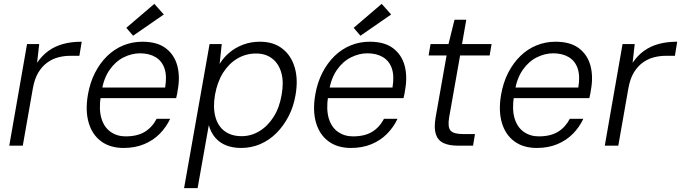

<svg xmlns="http://www.w3.org/2000/svg" viewBox="-20 -754 3526 994"><path d="M28 0 120 -526H183L172 -429Q198 -467 231.5 -491Q265 -515 307.5 -526.5Q350 -538 403 -538L391 -465H341Q313 -465 283 -457.5Q253 -450 226 -431Q199 -412 179 -379.5Q159 -347 150 -296L98 0Z M620 12Q550 12 503.5 -22.5Q457 -57 439 -119Q421 -181 435 -263Q446 -327 472 -377.5Q498 -428 535 -464Q572 -500 618.5 -519Q665 -538 717 -538Q794 -538 838.5 -504Q883 -470 898 -413.5Q913 -357 900 -287Q899 -278 897 -268.5Q895 -259 892 -246H483L493 -301H835Q845 -361 831.5 -400Q818 -439 785 -458.5Q752 -478 705 -478Q662 -478 620 -457Q578 -436 547.5 -392.5Q517 -349 506 -282L502 -258Q491 -188 505 -141.5Q519 -95 552.5 -71.5Q586 -48 630 -48Q691 -48 729.5 -71.5Q768 -95 791 -139H861Q841 -96 807 -61.5Q773 -27 726 -7.5Q679 12 620 12ZM669 -569 634 -610 779 -734 828 -679Z M933 220 1065 -526H1128L1117 -423Q1137 -456 1168 -482Q1199 -508 1239 -523Q1279 -538 1326 -538Q1396 -538 1442 -502Q1488 -466 1506 -404Q1524 -342 1510 -262Q1500 -202 1474 -152Q1448 -102 1411 -65Q1374 -28 1327.5 -8Q1281 12 1228 12Q1186 12 1152 -1Q1118 -14 1095 -40.5Q1072 -67 1061 -106L1003 220ZM1231 -49Q1280 -49 1323 -75Q1366 -101 1396.5 -149Q1427 -197 1438 -263Q1450 -329 1436.5 -377Q1423 -425 1389 -451Q1355 -477 1306 -477Q1253 -477 1209 -451Q1165 -425 1135 -377.5Q1105 -330 1093 -263Q1082 -198 1095 -149.5Q1108 -101 1143 -75Q1178 -49 1231 -49Z M1797 12Q1727 12 1680.5 -22.5Q1634 -57 1616 -119Q1598 -181 1612 -263Q1623 -327 1649 -377.5Q1675 -428 1712 -464Q1749 -500 1795.5 -519Q1842 -538 1894 -538Q1971 -538 2015.5 -504Q2060 -470 2075 -413.5Q2090 -357 2077 -287Q2076 -278 2074 -268.5Q2072 -259 2069 -246H1660L1670 -301H2012Q2022 -361 2008.5 -400Q1995 -439 1962 -458.5Q1929 -478 1882 -478Q1839 -478 1797 -457Q1755 -436 1724.5 -392.5Q1694 -349 1683 -282L1679 -258Q1668 -188 1682 -141.5Q1696 -95 1729.5 -71.5Q1763 -48 1807 -48Q1868 -48 1906.5 -71.5Q1945 -95 1968 -139H2038Q2018 -96 1984 -61.5Q1950 -27 1903 -7.5Q1856 12 1797 12ZM1846 -569 1811 -610 1956 -734 2005 -679Z M2348 0Q2305 0 2276 -13.5Q2247 -27 2236.5 -59Q2226 -91 2235 -145L2292 -467H2199L2209 -526H2302L2333 -652H2394L2372 -526H2525L2515 -467H2362L2305 -145Q2297 -96 2312.5 -78Q2328 -60 2377 -60H2439L2429 0Z M2759 12Q2689 12 2642.5 -22.5Q2596 -57 2578 -119Q2560 -181 2574 -263Q2585 -327 2611 -377.5Q2637 -428 2674 -464Q2711 -500 2757.5 -519Q2804 -538 2856 -538Q2933 -538 2977.5 -504Q3022 -470 3037 -413.5Q3052 -357 3039 -287Q3038 -278 3036 -268.5Q3034 -259 3031 -246H2622L2632 -301H2974Q2984 -361 2970.5 -400Q2957 -439 2924 -458.5Q2891 -478 2844 -478Q2801 -478 2759 -457Q2717 -436 2686.5 -392.5Q2656 -349 2645 -282L2641 -258Q2630 -188 2644 -141.5Q2658 -95 2691.5 -71.5Q2725 -48 2769 -48Q2830 -48 2868.5 -71.5Q2907 -95 2930 -139H3000Q2980 -96 2946 -61.5Q2912 -27 2865 -7.5Q2818 12 2759 12Z M3111 0 3203 -526H3266L3255 -429Q3281 -467 3314.5 -491Q3348 -515 3390.5 -526.5Q3433 -538 3486 -538L3474 -465H3424Q3396 -465 3366 -457.5Q3336 -450 3309 -431Q3282 -412 3262 -379.5Q3242 -347 3233 -296L3181 0Z"/></svg>

Font: DM Sans 9pt Light
Style: Italic
Weight: 300
Italic angle: -10°
Version: Version 4.004;gftools[0.9.30]